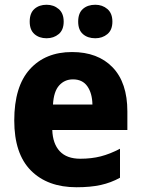

<svg xmlns="http://www.w3.org/2000/svg" viewBox="-20 -778 594 808"><path d="M283 -559Q392 -559 454 -494.5Q516 -430 516 -309V-231H200Q202 -173 231.5 -141.5Q261 -110 318 -110Q365 -110 404 -120Q443 -130 485 -152V-30Q447 -9 404 0.5Q361 10 302 10Q180 10 110 -60.5Q40 -131 40 -271Q40 -414 105.5 -486.5Q171 -559 283 -559ZM287 -444Q252 -444 229 -418.5Q206 -393 203 -338H369Q368 -386 347.5 -415Q327 -444 287 -444ZM105 -687Q105 -723 125 -740.5Q145 -758 176 -758Q206 -758 227 -740Q248 -722 248 -687Q248 -652 227 -634.5Q206 -617 176 -617Q145 -617 125 -634.5Q105 -652 105 -687ZM309 -687Q309 -723 329 -740.5Q349 -758 381 -758Q411 -758 432 -740Q453 -722 453 -687Q453 -652 432 -634.5Q411 -617 381 -617Q349 -617 329 -634.5Q309 -652 309 -687Z"/></svg>

Font: Noto Sans Devanagari SemiCondensed ExtraBold
Style: Regular
Weight: 800
Width: 4
Designer: Jelle Bosma - Monotype Design Team
Foundry: Monotype Imaging Inc.
Version: Version 2.004; ttfautohint (v1.8.4.7-5d5b)